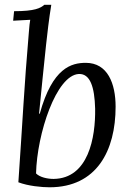

<svg xmlns="http://www.w3.org/2000/svg" viewBox="-20 -775 551 806"><path d="M166 -754.9C150.4 -741.2 127 -728 39.1 -728L35.2 -688L106.9 -691.9C104 -673.8 104 -672.9 101.1 -639.2C81.1 -407.2 75.2 -270 57.1 -9.8C98.1 5.9 155.3 11.2 188 11.2C386.2 11.2 465.3 -143.1 465.3 -327.1C465.3 -423.8 432.1 -511.2 340.3 -511.2C280.3 -511.2 200.2 -491.2 147 -297.9H144C154.3 -403.8 164.1 -498 173.3 -585.9C178.2 -630.9 186 -699.2 195.3 -754.9ZM311 -464.4C358.4 -466.3 377 -410.2 379.4 -318.8C381.3 -197.3 351.1 -25.9 205.1 -23.9C179.2 -23.9 147 -30.8 131.3 -46.9C135.3 -213.9 216.3 -460 311 -464.4Z"/></svg>

Font: Lora Italic
Style: Regular
Weight: 400
Italic angle: -3°
Designer: Olga Karpushina, Alexei Vanyashin
Foundry: Cyreal
Version: Version 1.011;PS 001.011;hotconv 1.0.70;makeotf.lib2.5.58329